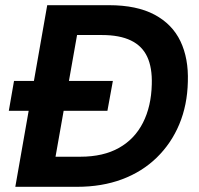

<svg xmlns="http://www.w3.org/2000/svg" viewBox="-20 -720 768 740"><path d="M14 -293 34 -408H415L394 -293ZM39 0 162 -700H400Q507 -700 575.5 -663.5Q644 -627 675.5 -561Q707 -495 704 -405Q702 -315 671 -241Q640 -167 584 -112.5Q528 -58 450.5 -29Q373 0 277 0ZM194 -116H290Q378 -116 438.5 -150Q499 -184 531 -247Q563 -310 565 -395Q567 -459 547.5 -501Q528 -543 484.5 -564Q441 -585 373 -585H277Z"/></svg>

Font: DM Sans 18pt
Style: Bold Italic
Weight: 700
Italic angle: -10°
Designer: Colophon Foundry, Jonny Pinhorn
Foundry: Colophon Foundry
Version: Version 4.004;gftools[0.9.30]